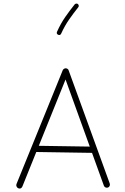

<svg xmlns="http://www.w3.org/2000/svg" viewBox="-20 -1048 712 1090"><path d="M83 20.5Q76.7 17.1 73.7 10Q70.8 2.9 73.7 -3.4L336.4 -649.9Q339.8 -656.7 347.4 -659.4Q355 -662.1 361.3 -658.2Q368.2 -654.8 369.6 -648.9L603 -6.3Q605.5 0.5 602.5 7.3Q599.6 14.2 592.8 16.6Q585.9 19 579.1 16.1Q572.3 13.2 569.8 6.3L502.4 -180.2L186 -185.1L106.9 11.2Q99.1 27.3 83 20.5ZM352.1 -596.7 200.2 -220.2 489.7 -215.8ZM422.4 -1024.9Q426.3 -1021.5 427 -1016.1Q427.7 -1010.7 424.3 -1006.8Q397 -972.7 372.6 -937.7Q348.1 -902.8 327.1 -856.9Q321.8 -845.7 310.1 -850.6Q298.8 -856 303.7 -867.7Q325.2 -915.5 350.8 -952.1Q376.5 -988.8 403.8 -1022.9Q407.2 -1026.9 412.8 -1027.6Q418.5 -1028.3 422.4 -1024.9Z"/></svg>

Font: Mikhak-FD ExtraLight
Style: Regular
Weight: 200
Designer: Amin Abedi
Version: Version 3.2